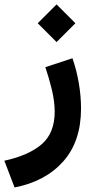

<svg xmlns="http://www.w3.org/2000/svg" viewBox="-42 -576 425 862"><path d="M127.4 -471.7 211.9 -387.2 296.4 -471.7 211.9 -556.2ZM23.4 265.6C115.7 247.6 189 208.5 242.2 148.4C295.4 88.4 321.8 9.3 321.8 -88.9C321.8 -162.6 308.1 -244.1 283.2 -314.5L161.6 -274.4C172.4 -242.7 182.1 -209 190.9 -173.3C199.2 -137.7 203.6 -105 203.6 -75.7C203.6 -10.7 184.1 38.1 145 71.8C105.5 105.5 49.8 129.9 -22.5 145.5Z"/></svg>

Font: Vazirmatn
Style: Bold
Weight: 700
Designer: Saber Rastikerdar
Foundry: Saber Rastikerdar
Version: Version 33.003